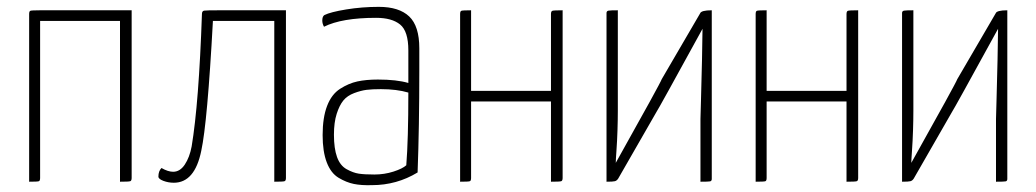

<svg xmlns="http://www.w3.org/2000/svg" viewBox="-20 -530 3021 560"><path d="M364 -11Q364 -3 360 -1.5Q356 0 330 0V-469H97V-11Q97 -3 93.5 -1.5Q90 0 65 0V-489Q65 -497 68.5 -498.5Q72 -500 97 -500H364Z M487 3Q471 3 456.5 -2.5Q442 -8 442 -15Q442 -31 451 -40Q470 -29 485 -29Q505 -29 519 -50Q533 -71 539 -103Q560 -229 569 -489Q569 -498 575.5 -499Q582 -500 618 -500Q640 -500 654 -500H814V-11Q814 -3 810 -1.5Q806 0 780 0V-469H601Q585 -173 567 -90Q548 3 487 3Z M920 -470Q920 -482 926 -486Q944 -495 990 -502.5Q1036 -510 1085 -510Q1144 -510 1173.5 -482Q1203 -454 1203 -389V-325Q1203 -160 1198 -27Q1137 10 1065 10Q1034 11 1012 6.5Q990 2 967.5 -11.5Q945 -25 933 -56.5Q921 -88 921 -136Q921 -187 934 -221Q947 -255 972 -271Q997 -287 1022.5 -292.5Q1048 -298 1082 -298Q1137 -298 1171 -288V-383Q1171 -439 1147 -458.5Q1123 -478 1077 -478Q977 -478 925 -452Q920 -461 920 -470ZM1171 -260Q1137 -270 1091 -270Q1066 -270 1049.5 -268Q1033 -266 1013 -258.5Q993 -251 981.5 -237Q970 -223 962 -198Q954 -173 954 -137Q954 -97 963 -72Q972 -47 991 -36.5Q1010 -26 1026.5 -23.5Q1043 -21 1072 -21Q1101 -21 1127.5 -29.5Q1154 -38 1165 -48Q1171 -123 1171 -260Z M1621 -11Q1621 -3 1617 -1.5Q1613 0 1587 0V-234H1354V-11Q1354 -3 1350.5 -1.5Q1347 0 1322 0V-489Q1322 -497 1325.5 -498.5Q1329 -500 1354 -500V-265H1587V-489Q1587 -497 1591 -498.5Q1595 -500 1621 -500Z M2022 -491Q2025 -500 2056 -500V-8Q2056 -2 2051 -1Q2046 0 2023 0V-183Q2023 -184 2024.5 -237Q2026 -290 2027.5 -355Q2029 -420 2029 -446Q1899 -209 1895 -204L1783 -9Q1779 -3 1773.5 -1.5Q1768 0 1749 0V-492Q1749 -498 1755 -499Q1761 -500 1782 -500V-207Q1782 -181 1781 -150Q1780 -119 1778 -91Q1776 -63 1776 -55Q1907 -289 1910 -299Z M2483 -11Q2483 -3 2479 -1.5Q2475 0 2449 0V-234H2216V-11Q2216 -3 2212.5 -1.5Q2209 0 2184 0V-489Q2184 -497 2187.5 -498.5Q2191 -500 2216 -500V-265H2449V-489Q2449 -497 2453 -498.5Q2457 -500 2483 -500Z M2884 -491Q2887 -500 2918 -500V-8Q2918 -2 2913 -1Q2908 0 2885 0V-183Q2885 -184 2886.5 -237Q2888 -290 2889.5 -355Q2891 -420 2891 -446Q2761 -209 2757 -204L2645 -9Q2641 -3 2635.5 -1.5Q2630 0 2611 0V-492Q2611 -498 2617 -499Q2623 -500 2644 -500V-207Q2644 -181 2643 -150Q2642 -119 2640 -91Q2638 -63 2638 -55Q2769 -289 2772 -299Z"/></svg>

Font: Yanone Kaffeesatz Thin
Style: Regular
Weight: 250
Designer: Yanone (Cyrillic: Daniel Pouzeot)
Foundry: Yanone
Version: Version 1.003;PS 001.003;hotconv 1.0.88;makeotf.lib2.5.64775